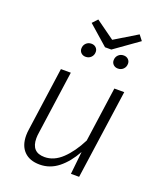

<svg xmlns="http://www.w3.org/2000/svg" viewBox="-156 -949 885 1057"><g transform="rotate(20 286.5 -420.0)"><path d="M80 -115Q80 -132 83 -151L135 -523H193L141 -153Q138 -135 138 -119Q138 -37 215 -37Q270 -37 317.5 -82Q365 -127 403 -202L448 -523H506L432 0H384L398 -133Q361 -66 312.5 -27.5Q264 11 204 11Q145 11 112.5 -22Q80 -55 80 -115ZM501 -820 359 -719H322L207 -820L235 -850L345 -771L477 -851ZM202 -668Q202 -687 214.5 -699.5Q227 -712 246 -712Q262 -712 272.5 -702Q283 -692 283 -677Q283 -658 270.5 -645.5Q258 -633 239 -633Q223 -633 212.5 -643Q202 -653 202 -668ZM391 -668Q391 -687 403.5 -699.5Q416 -712 435 -712Q451 -712 461.5 -702Q472 -692 472 -677Q472 -658 459.5 -645.5Q447 -633 428 -633Q412 -633 401.5 -643Q391 -653 391 -668Z"/></g></svg>

Font: FiraGO Light
Style: Italic
Weight: 300
Italic angle: -8°
Designer: bBox Type GmbH
Foundry: bBox Type GmbH
Version: Version 1.001